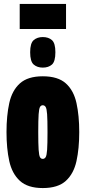

<svg xmlns="http://www.w3.org/2000/svg" viewBox="-20 -944 435 974"><path d="M13 -274Q13 -357 27 -421Q41 -485 81 -521Q121 -557 197 -557Q274 -557 314 -521Q354 -485 368 -421Q382 -357 382 -274Q382 -191 368 -127Q354 -63 314 -26.5Q274 10 197 10Q121 10 81 -26.5Q41 -63 27 -127Q13 -191 13 -274ZM174 -274Q174 -213 176 -184Q178 -155 183 -146.5Q188 -138 197 -138Q206 -138 211.5 -146.5Q217 -155 219 -184Q221 -213 221 -274Q221 -336 219 -364.5Q217 -393 211.5 -401.5Q206 -410 197 -410Q188 -410 183 -401.5Q178 -393 176 -364.5Q174 -336 174 -274ZM197 -601Q169 -601 151 -616.5Q133 -632 133 -679Q133 -725 151 -740.5Q169 -756 197 -756Q226 -756 243.5 -740.5Q261 -725 261 -679Q261 -632 243.5 -616.5Q226 -601 197 -601ZM80 -797V-924H315V-797Z"/></svg>

Font: Georama ExtraCondensed ExtraBold
Style: Regular
Weight: 800
Width: 2
Designer: Jean-Baptiste Levee
Foundry: Production Type
Version: Version 1.000